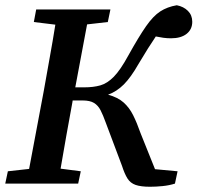

<svg xmlns="http://www.w3.org/2000/svg" viewBox="-34 -700 753 732"><path d="M431 -68 369 -233Q359 -261 349.5 -279.5Q340 -298 324.5 -307.5Q309 -317 281 -317H243L242 -310Q230 -247 219 -183.5Q208 -120 197 -57L274 -47L264 0H-14L-4 -47L77 -56L133 -354Q144 -417 155.5 -480Q167 -543 177 -606L95 -616L104 -664H387L377 -616L298 -607L253 -367H287Q322 -367 348.5 -374.5Q375 -382 400 -407.5Q425 -433 455 -488Q495 -560 522.5 -599.5Q550 -639 577 -656.5Q604 -674 640 -680Q666 -675 682.5 -658.5Q699 -642 699 -617Q699 -588 677.5 -571Q656 -554 618 -554Q603 -554 588.5 -556Q574 -558 560 -561Q545 -539 530 -515Q515 -491 494 -456Q465 -405 438 -378Q411 -351 378 -339Q415 -329 437 -309.5Q459 -290 473.5 -261Q488 -232 502 -192L557 -55L643 -47L633 0Q611 7 585.5 9.5Q560 12 538 12Q503 12 483 5Q463 -2 452 -19.5Q441 -37 431 -68Z"/></svg>

Font: Source Serif 4 Semibold
Style: Italic
Weight: 600
Italic angle: -12°
Designer: Frank Grießhammer
Foundry: Adobe
Version: Version 4.005;hotconv 1.1.0;makeotfexe 2.6.0